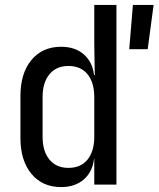

<svg xmlns="http://www.w3.org/2000/svg" viewBox="-20 -750 644 780"><path d="M228 10Q152 10 107.5 -44Q63 -98 63 -189V-360Q63 -452 107.5 -506Q152 -560 228 -560Q285 -560 320.5 -529Q356 -498 362 -445H365L363 -570V-730H453V0H363V-105H362Q356 -52 320.5 -21Q285 10 228 10ZM505 -550 520 -730H604L580 -550ZM258 -68Q308 -68 335.5 -101.5Q363 -135 363 -195V-355Q363 -415 335.5 -448.5Q308 -482 258 -482Q209 -482 181 -448.5Q153 -415 153 -355V-195Q153 -135 181 -101.5Q209 -68 258 -68Z"/></svg>

Font: JetBrainsMonoNL NFM
Style: Regular
Weight: 400
Monospace: yes
Designer: Philipp Nurullin, Konstantin Bulenkov
Foundry: JetBrains
Version: Version 2.304; ttfautohint (v1.8.4.7-5d5b);Nerd Fonts 3.3.0